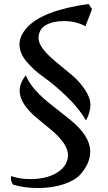

<svg xmlns="http://www.w3.org/2000/svg" viewBox="-20 -770 543 966"><path d="M110 -391Q137 -320 248 -235Q292 -201 335 -166Q434 -85 434 -7Q434 52 384 108Q357 138 300 157Q243 176 172 176Q101 176 46 159Q35 142 35 129Q35 116 36.5 116Q38 116 50 120Q85 131 133 131Q217 131 269.5 97Q322 63 322 10Q322 -46 236 -118Q201 -147 165 -176.5Q129 -206 104 -241.5Q79 -277 79 -314.5Q79 -352 110 -391ZM413 -164Q375 -228 313 -287Q251 -346 201.5 -380.5Q152 -415 115 -458.5Q78 -502 78 -546Q78 -588 113 -628Q190 -717 426 -750L443 -724L410 -638Q361 -664 303 -664Q245 -664 209.5 -643Q174 -622 174 -577Q174 -530 266 -455Q304 -424 342.5 -391.5Q381 -359 408 -318Q435 -277 435 -241.5Q435 -206 413 -164Z"/></svg>

Font: Julee
Style: Regular
Weight: 400
Version: Version 1.001